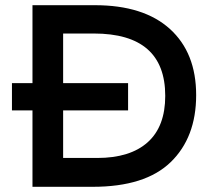

<svg xmlns="http://www.w3.org/2000/svg" viewBox="-20 -719 830 739"><path d="M26 -294V-399H105V-699H345Q533 -699 634 -607.5Q735 -516 735 -353Q735 -190 637 -95Q539 0 337 0H105V-294ZM616 -350Q616 -590 341 -590H223V-399H473V-294H223V-111H354Q481 -111 548.5 -171.5Q616 -232 616 -350Z"/></svg>

Font: Montserrat Alternates
Style: Regular
Weight: 400
Designer: Julieta Ulanovsky
Foundry: Julieta Ulanovsky
Version: Version 2.001